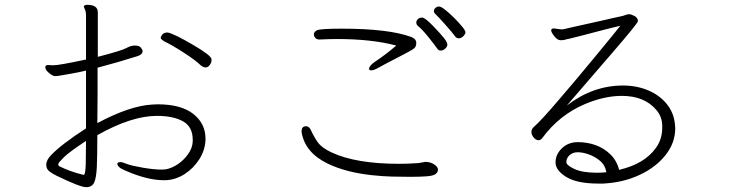

<svg xmlns="http://www.w3.org/2000/svg" viewBox="-20 -758 3040 797"><path d="M612 -324 634 -325Q732 -325 782.5 -285Q833 -245 833 -183V-176Q831 -134 807 -96.5Q783 -59 746.5 -35.5Q710 -12 669 -10H659Q600 -10 524 -40Q493 -52 480 -60Q467 -70 467 -77.5Q467 -85 479 -85H484Q487 -85 506.5 -77.5Q526 -70 572.5 -62Q619 -54 651 -54L667 -55Q692 -59 717.5 -76Q743 -93 761 -118.5Q779 -144 780 -171V-178Q780 -232 739.5 -254.5Q699 -277 631 -277Q526 -277 384 -197Q384 -114 382 -67Q380 -20 371 -0.5Q362 19 337.5 19Q313 19 216 -28Q196 -38 190 -43Q172 -54 172 -74Q172 -94 193 -115Q235 -159 337 -225V-465Q309 -458 279.5 -453Q250 -448 234 -445Q218 -442 208.5 -442Q199 -442 183.5 -455Q168 -468 168 -479Q168 -488 179 -488L201 -487Q226 -487 337 -511V-693Q337 -710 332.5 -719Q328 -728 328 -731V-732Q331 -738 342 -738Q386 -738 386 -707V-522Q486 -548 504.5 -558.5Q523 -569 540.5 -569Q558 -569 565 -560Q572 -551 572 -546Q572 -532 551 -525Q469 -499 385 -477Q385 -419 385 -361Q385 -303 384 -247Q519 -319 612 -324ZM647 -602Q654 -623 674 -623H677Q704 -617 781 -572Q858 -527 858 -512V-507Q858 -498 850.5 -488Q843 -478 833.5 -478Q824 -478 813 -487Q792 -508 740.5 -541Q689 -574 662 -586Q658 -589 652.5 -593Q647 -597 647 -602ZM337 -173Q267 -127 244.5 -104.5Q222 -82 222 -77.5Q222 -73 224 -69Q269 -46 327 -32Q335 -32 336 -79Q337 -126 337 -173Z M1865.5 -683.5Q1885 -664 1898.5 -647.5Q1912 -631 1912 -624Q1912 -617 1903.5 -608Q1895 -599 1884.5 -599Q1874 -599 1867.5 -609Q1861 -619 1829.5 -654.5Q1798 -690 1789.5 -697.5Q1781 -705 1781 -712Q1781 -719 1787.5 -725Q1794 -731 1802.5 -731Q1811 -731 1828.5 -717Q1846 -703 1865.5 -683.5ZM1714 -651Q1708 -657 1708 -664.5Q1708 -672 1714.5 -678.5Q1721 -685 1732.5 -685Q1744 -685 1777 -651Q1810 -617 1823.5 -599.5Q1837 -582 1837 -573Q1837 -564 1828 -556Q1819 -548 1809.5 -548Q1800 -548 1794 -557.5Q1788 -567 1760 -602Q1732 -637 1714 -651ZM1380 -596Q1345 -596 1307 -594H1305Q1295 -594 1289 -600.5Q1283 -607 1283 -616Q1283 -625 1295 -632Q1307 -639 1398 -639Q1592 -639 1686 -605Q1708 -597 1708 -579.5Q1708 -562 1696 -555Q1689 -549 1631.5 -519.5Q1574 -490 1553 -478Q1532 -466 1522 -466Q1512 -466 1512 -472Q1512 -484 1534 -500Q1581 -531 1625 -569Q1522 -596 1380 -596ZM1717 -81 1745 -86H1746Q1767 -86 1782.5 -75.5Q1798 -65 1798 -54Q1798 -43 1788 -35.5Q1778 -28 1750 -26Q1722 -24 1683.5 -24Q1645 -24 1606.5 -25Q1568 -26 1522 -31Q1414 -43 1340 -79Q1247 -124 1232 -208V-213Q1232 -234 1250 -234Q1263 -234 1270 -219Q1283 -190 1299.5 -167Q1316 -144 1357 -125Q1458 -78 1637 -78Q1672 -78 1717 -81Z M2782 -239 2783 -226Q2783 -165 2742.5 -114Q2702 -63 2634 -31.5Q2566 0 2484 4H2464Q2375 4 2330.5 -23.5Q2286 -51 2286 -84Q2286 -117 2312.5 -142.5Q2339 -168 2378.5 -168Q2418 -168 2452.5 -155.5Q2487 -143 2513.5 -117.5Q2540 -92 2550 -53Q2654 -77 2702 -143Q2729 -179 2729 -229V-237Q2728 -275 2704 -302Q2655 -360 2561 -360Q2489 -360 2408 -326Q2302 -281 2231 -185Q2225 -176 2215 -176Q2205 -176 2195.5 -187Q2186 -198 2186 -210.5Q2186 -223 2197.5 -232.5Q2209 -242 2238.5 -274Q2268 -306 2306 -351Q2364 -418 2453.5 -526.5Q2543 -635 2555 -651Q2519 -643 2472.5 -630.5Q2426 -618 2394 -610L2342 -597Q2334 -596 2327 -593.5Q2320 -591 2307 -591Q2294 -591 2281 -607.5Q2268 -624 2268 -632Q2268 -640 2279 -640L2310 -636Q2317 -636 2323 -637.5Q2329 -639 2353 -644.5Q2377 -650 2409 -657Q2441 -664 2472 -671Q2503 -678 2526.5 -683.5Q2550 -689 2558.5 -690.5Q2567 -692 2575.5 -695.5Q2584 -699 2592 -699Q2600 -699 2614 -691.5Q2628 -684 2628 -670Q2628 -662 2524.5 -542Q2421 -422 2333 -320Q2441 -403 2566 -403Q2623 -403 2670.5 -383Q2718 -363 2748 -326Q2778 -289 2782 -239ZM2497 -43Q2492 -73 2470 -91Q2448 -109 2423 -117.5Q2398 -126 2378 -126Q2358 -126 2344.5 -114Q2331 -102 2331 -85Q2331 -72 2364.5 -56.5Q2398 -41 2457 -41Q2477 -41 2497 -43Z"/></svg>

Font: LXGW WenKai Light
Style: Regular
Weight: 300
Designer: LXGW / Fontworks Inc.
Foundry: LXGW / Fontworks Inc.
Version: Version 1.501; October 10, 2024